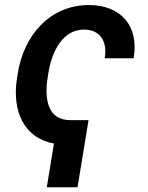

<svg xmlns="http://www.w3.org/2000/svg" viewBox="-20 -573 597 774"><path d="M337 -88.8H262.1C172.6 -88.8 159.1 -173.7 171.5 -256L174.4 -274.5C188.6 -368.6 234 -453.8 319.2 -453.8C382.1 -453.8 414.1 -407.3 402 -338.1H518.8C541.2 -470.2 465.9 -552.6 338.4 -552.6C182.5 -552.6 75.6 -432.5 51.1 -274.5L48.3 -256C28.1 -126.1 75.6 -16.7 197.4 5.7L168.7 181.8H292.6Z"/></svg>

Font: Magic Ui Pro Semi Bold
Style: Italic
Weight: 600
Italic angle: -9.39999°
Designer: Stefan Endress, Andreas Faust
Version: Version 1.000;FEAKit 1.0